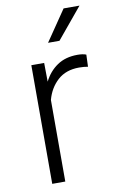

<svg xmlns="http://www.w3.org/2000/svg" viewBox="-86 -796 508 842"><g transform="rotate(-10 168.5 -374.5)"><path d="M322.3 -532.2 320.3 -478.5Q311 -480 301.8 -481Q292.5 -481.9 281.2 -481.9Q222.2 -481.9 185.5 -448.7Q148.9 -415.5 134.8 -363.3V0H76.7V-528.3H133.8L134.8 -444.8Q156.2 -487.8 193.1 -512.9Q230 -538.1 283.7 -538.1Q307.6 -538.1 322.3 -532.2ZM166 -612.3 259.3 -749H330.1L216.8 -612.3Z"/></g></svg>

Font: Vazirmatn FD ExtraLight
Style: Regular
Weight: 200
Designer: Saber Rastikerdar
Foundry: Saber Rastikerdar
Version: Version 33.003